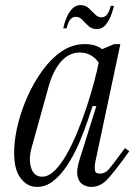

<svg xmlns="http://www.w3.org/2000/svg" viewBox="-20 -723 540 753"><path d="M125 10Q85 10 58.5 -27.5Q32 -65 36 -144Q38 -187 51.5 -240.5Q65 -294 89.5 -348Q114 -402 147.5 -448Q181 -494 222.5 -522Q264 -550 313 -550Q338 -550 355.5 -543.5Q373 -537 380 -530L428 -550H452L353 -84Q351 -73 352 -57.5Q353 -42 372 -42Q392 -42 406.5 -59Q421 -76 443 -106L470 -142L487 -130L463 -97Q431 -53 403 -21.5Q375 10 337 10Q320 10 304.5 0.5Q289 -9 284 -32.5Q279 -56 292 -97L358 -307H343L325 -253Q310 -208 290 -161.5Q270 -115 244.5 -76Q219 -37 189.5 -13.5Q160 10 125 10ZM145 -30Q170 -30 194.5 -54Q219 -78 241.5 -118Q264 -158 284 -206.5Q304 -255 320.5 -305.5Q337 -356 349 -401Q361 -446 367 -477Q360 -490 340.5 -503.5Q321 -517 293 -517Q250 -517 218.5 -480.5Q187 -444 170 -381L104 -144Q91 -97 102.5 -63.5Q114 -30 145 -30ZM359 -609Q340 -609 327 -621Q314 -633 303 -645Q292 -657 277 -657Q263 -657 254.5 -645Q246 -633 241 -612H228Q229 -617 233 -631.5Q237 -646 245 -662.5Q253 -679 265.5 -691Q278 -703 296 -703Q315 -703 328 -691Q341 -679 352.5 -667Q364 -655 378 -655Q404 -655 414 -700H427Q425 -690 417.5 -668Q410 -646 396 -627.5Q382 -609 359 -609Z"/></svg>

Font: Xanh Mono
Style: Italic
Weight: 400
Italic angle: -12°
Monospace: yes
Designer: Lam Bao, Duy Dao
Foundry: Yellow Type Foundry
Version: Version 3.101; ttfautohint (v1.8.3)